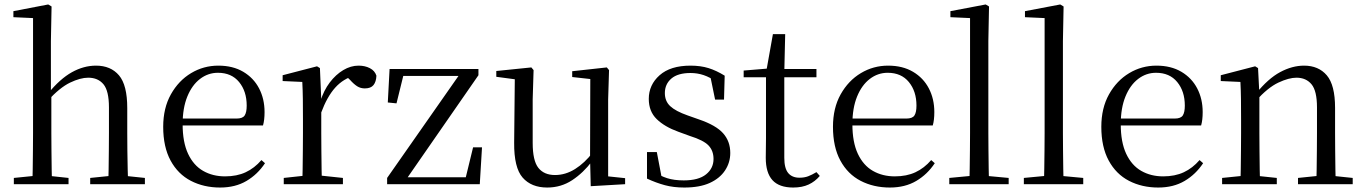

<svg xmlns="http://www.w3.org/2000/svg" viewBox="-20 -825 6113 860"><path d="M42 0V-28L151 -39H184L287 -28V0ZM125 0Q126 -24 126.5 -65Q127 -106 127.5 -150.5Q128 -195 128 -229V-744L40 -748V-775L196 -805L211 -796L208 -641V-412L210 -399V-229Q210 -195 210.5 -150.5Q211 -106 211.5 -65Q212 -24 213 0ZM384 0V-28L492 -39H524L629 -28V0ZM465 0Q466 -24 466.5 -64.5Q467 -105 467.5 -149.5Q468 -194 468 -229V-344Q468 -418 443.5 -447.5Q419 -477 375 -477Q340 -477 294 -455Q248 -433 193 -373L174 -407H196Q249 -472 302 -501.5Q355 -531 410 -531Q476 -531 513 -487.5Q550 -444 550 -341V-229Q550 -194 550.5 -149.5Q551 -105 552 -64.5Q553 -24 554 0Z M966 15Q893 15 835 -15Q777 -45 744 -106Q711 -167 711 -257Q711 -341 745.5 -402.5Q780 -464 836 -497.5Q892 -531 958 -531Q1023 -531 1069.5 -503.5Q1116 -476 1140.5 -429Q1165 -382 1165 -323Q1165 -287 1158 -263H750V-294H1040Q1067 -294 1076 -308Q1085 -322 1085 -352Q1085 -416 1051 -457.5Q1017 -499 956 -499Q912 -499 876 -471.5Q840 -444 819 -392.5Q798 -341 798 -269Q798 -188 822.5 -136Q847 -84 890 -59.5Q933 -35 988 -35Q1041 -35 1080.5 -53.5Q1120 -72 1151 -108L1167 -94Q1134 -44 1084 -14.5Q1034 15 966 15Z M1251 0V-28L1362 -40H1403L1516 -28V0ZM1334 0Q1335 -24 1335.5 -65Q1336 -106 1336.5 -150.5Q1337 -195 1337 -229V-289Q1337 -341 1336.5 -381Q1336 -421 1334 -458L1246 -462V-488L1400 -528L1413 -520L1419 -379V-378V-229Q1419 -195 1419.5 -150.5Q1420 -106 1420.5 -65Q1421 -24 1422 0ZM1418 -319 1397 -371H1415Q1430 -420 1457 -455.5Q1484 -491 1517.5 -511Q1551 -531 1586 -531Q1615 -531 1637 -519.5Q1659 -508 1666 -486Q1665 -459 1653 -444Q1641 -429 1614 -429Q1595 -429 1580 -438.5Q1565 -448 1548 -467L1525 -489L1570 -487Q1518 -473 1481.5 -432.5Q1445 -392 1418 -319Z M1714 0V-28L2047 -504V-476L2039 -485H1909H1761L1791 -504L1756 -362L1717 -366L1725 -516H2123V-488L1793 -12L1799 -51L1800 -31H1935H2088L2062 -13L2099 -165H2139L2129 0Z M2431 15Q2360 15 2321 -29.5Q2282 -74 2283 -186L2286 -484L2308 -467L2203 -481V-507L2360 -523L2370 -511L2366 -380V-185Q2366 -105 2391.5 -73Q2417 -41 2466 -41Q2513 -41 2556 -68Q2599 -95 2635 -142L2658 -103H2632Q2593 -51 2543 -18Q2493 15 2431 15ZM2626 9 2623 -114V-116L2624 -471L2543 -480V-506L2698 -523L2708 -511L2704 -380V-35L2780 -27V0Z M3045 15Q2997 15 2958 4.5Q2919 -6 2878 -25V-144H2922L2946 -18L2909 -20V-56Q2937 -37 2968 -27Q2999 -17 3043 -17Q3109 -17 3142.5 -44Q3176 -71 3176 -113Q3176 -150 3153.5 -173.5Q3131 -197 3070 -216L3018 -235Q2957 -257 2921.5 -291.5Q2886 -326 2886 -382Q2886 -445 2934.5 -488Q2983 -531 3073 -531Q3118 -531 3153.5 -520Q3189 -509 3226 -486L3223 -379H3183L3159 -496L3190 -490V-458Q3160 -479 3132 -488.5Q3104 -498 3073 -498Q3016 -498 2987 -473Q2958 -448 2958 -408Q2958 -372 2982 -349.5Q3006 -327 3060 -308L3111 -290Q3187 -264 3219 -228Q3251 -192 3251 -140Q3251 -97 3227.5 -61.5Q3204 -26 3159 -5.5Q3114 15 3045 15Z M3452 -479V-516H3637V-479ZM3533 15Q3470 15 3440 -18Q3410 -51 3410 -118Q3410 -142 3410.5 -161Q3411 -180 3411 -207V-479H3311V-509L3432 -519L3412 -504L3442 -672H3497L3493 -501V-489V-118Q3493 -71 3510.5 -50Q3528 -29 3561 -29Q3583 -29 3600 -35.5Q3617 -42 3637 -54L3652 -37Q3631 -12 3602 1.5Q3573 15 3533 15Z M3966 15Q3893 15 3835 -15Q3777 -45 3744 -106Q3711 -167 3711 -257Q3711 -341 3745.5 -402.5Q3780 -464 3836 -497.5Q3892 -531 3958 -531Q4023 -531 4069.5 -503.5Q4116 -476 4140.5 -429Q4165 -382 4165 -323Q4165 -287 4158 -263H3750V-294H4040Q4067 -294 4076 -308Q4085 -322 4085 -352Q4085 -416 4051 -457.5Q4017 -499 3956 -499Q3912 -499 3876 -471.5Q3840 -444 3819 -392.5Q3798 -341 3798 -269Q3798 -188 3822.5 -136Q3847 -84 3890 -59.5Q3933 -35 3988 -35Q4041 -35 4080.5 -53.5Q4120 -72 4151 -108L4167 -94Q4134 -44 4084 -14.5Q4034 15 3966 15Z M4232 0V-28L4348 -39H4380L4498 -28V0ZM4322 0Q4323 -31 4323.5 -70.5Q4324 -110 4324.5 -151.5Q4325 -193 4325 -229V-744L4237 -748V-775L4395 -805L4410 -796L4407 -641V-229Q4407 -193 4407.5 -151.5Q4408 -110 4408.5 -70.5Q4409 -31 4410 0Z M4566 0V-28L4682 -39H4714L4832 -28V0ZM4656 0Q4657 -31 4657.5 -70.5Q4658 -110 4658.5 -151.5Q4659 -193 4659 -229V-744L4571 -748V-775L4729 -805L4744 -796L4741 -641V-229Q4741 -193 4741.5 -151.5Q4742 -110 4742.5 -70.5Q4743 -31 4744 0Z M5168 15Q5095 15 5037 -15Q4979 -45 4946 -106Q4913 -167 4913 -257Q4913 -341 4947.5 -402.5Q4982 -464 5038 -497.5Q5094 -531 5160 -531Q5225 -531 5271.5 -503.5Q5318 -476 5342.5 -429Q5367 -382 5367 -323Q5367 -287 5360 -263H4952V-294H5242Q5269 -294 5278 -308Q5287 -322 5287 -352Q5287 -416 5253 -457.5Q5219 -499 5158 -499Q5114 -499 5078 -471.5Q5042 -444 5021 -392.5Q5000 -341 5000 -269Q5000 -188 5024.5 -136Q5049 -84 5092 -59.5Q5135 -35 5190 -35Q5243 -35 5282.5 -53.5Q5322 -72 5353 -108L5369 -94Q5336 -44 5286 -14.5Q5236 15 5168 15Z M5454 0V-28L5562 -39H5595L5699 -28V0ZM5536 0Q5537 -24 5537.5 -65Q5538 -106 5538.5 -150.5Q5539 -195 5539 -229V-289Q5539 -341 5538.5 -381Q5538 -421 5536 -458L5448 -462V-488L5602 -528L5615 -520L5621 -403V-402V-229Q5621 -195 5621.5 -150.5Q5622 -106 5622.5 -65Q5623 -24 5624 0ZM5794 0V-28L5901 -39H5934L6039 -28V0ZM5876 0Q5877 -24 5877.5 -64.5Q5878 -105 5878.5 -149.5Q5879 -194 5879 -229V-344Q5879 -418 5854.5 -447.5Q5830 -477 5787 -477Q5753 -477 5706 -455Q5659 -433 5604 -372L5596 -406H5606Q5660 -473 5714 -502Q5768 -531 5821 -531Q5886 -531 5923 -487.5Q5960 -444 5960 -342V-229Q5960 -194 5960.5 -149.5Q5961 -105 5961.5 -64.5Q5962 -24 5963 0Z"/></svg>

Font: Noto Serif KR ExtraLight
Style: Regular
Weight: 400
Version: Version 2.002-H1;hotconv 1.1.0;makeotfexe 2.6.0